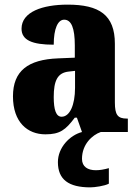

<svg xmlns="http://www.w3.org/2000/svg" viewBox="-20 -570 594 829"><path d="M176 10C239 10 263 -9 303 -62H312L334 0C281 14 230 67 230 130C230 205 276 239 370 239C388 239 432 233 450 223V156C429 162 410 165 394 165C359 165 334 150 334 116C334 53 378 13 415 0H532V-58H528C488 -58 476 -74 476 -128V-381C476 -506 408 -550 272 -550C164 -550 73 -519 73 -446C73 -397 118 -377 212 -377C212 -447 230 -485 257 -485C288 -485 303 -449 303 -374V-321L231 -318C101 -313 36 -264 36 -154C36 -42 99 10 176 10ZM246 -66C222 -66 212 -96 212 -151C212 -221 228 -256 277 -261L304 -264V-191C304 -116 281 -66 246 -66Z"/></svg>

Font: Noto Serif Tamil Condensed Black
Style: Regular
Weight: 900
Width: 3
Designer: Indian Type Foundry, Tom Grace, and the Monotype Design Team
Foundry: Monotype Imaging Inc.
Version: Version 2.004